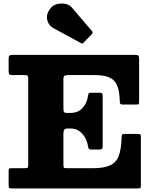

<svg xmlns="http://www.w3.org/2000/svg" viewBox="-20 -1058 858 1078"><path d="M115.5 -636.5H50Q35 -636.5 31.8 -641Q28.5 -645.5 28.5 -659.5V-728Q28.5 -743.5 33.8 -746.8Q39 -750 53.5 -750H738.5Q754 -750 757.5 -745.5Q761 -741 761 -726V-490.5Q761 -476.5 759.2 -473.8Q757.5 -471 743.5 -471H668.5Q657.5 -471 655 -476Q652.5 -481 652.5 -491Q651 -544.5 638.5 -576.5Q626 -608.5 595.5 -622.5Q565 -636.5 510 -636.5H363Q348.5 -636.5 342.2 -632.8Q336 -629 336 -613.5V-451Q336 -435 339.2 -429.5Q342.5 -424 354.5 -424H374.5Q418.5 -424 443.2 -451.2Q468 -478.5 473.5 -516Q475 -527 477.5 -532.2Q480 -537.5 490 -537.5H535Q549 -537.5 552.8 -533.8Q556.5 -530 556.5 -516V-239.5Q556.5 -226.5 553.2 -222.5Q550 -218.5 537 -218.5H493Q480.5 -218.5 477.8 -224.2Q475 -230 473 -242.5Q467.5 -279 441.2 -307.8Q415 -336.5 377.5 -336.5H358Q336 -336.5 336 -309.5V-134Q336 -117.5 340.5 -115.5Q345 -113.5 361.5 -113.5H500Q564 -113.5 598.5 -129.8Q633 -146 646.8 -182.5Q660.5 -219 662.5 -280.5Q663 -297.5 665 -301.8Q667 -306 684 -306H751.5Q766.5 -306 768.8 -302.2Q771 -298.5 771 -284V-19Q771 -5 768 -2.5Q765 0 751 0H52Q38 0 33.2 -1.5Q28.5 -3 28.5 -18V-98Q28.5 -110 31.5 -111.8Q34.5 -113.5 46.5 -113.5H115Q131.5 -113.5 135 -116.5Q138.5 -119.5 138.5 -136.5V-617Q138.5 -630.5 134 -633.5Q129.5 -636.5 115.5 -636.5ZM434.5 -816 280 -900Q252 -915 245 -947Q238 -979 263 -1011Q276.5 -1029 300.2 -1035Q324 -1041 347.5 -1036Q371 -1031 383.5 -1015.5L495.5 -884.5Q504 -875.5 496 -866.5L449.5 -819Q445.5 -814.5 442.8 -813.8Q440 -813 434.5 -816Z"/></svg>

Font: Besley* Heavy
Style: Regular
Weight: 800
Designer: Owen Earl
Foundry: indestructible type*
Version: Version 3.000; ttfautohint (v1.8.3)